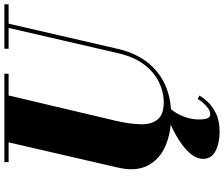

<svg xmlns="http://www.w3.org/2000/svg" viewBox="-93 -697 1026 880"><g transform="rotate(-90 420.0 -257.0)"><path d="M422 144Q414.5 158 395 180Q375.5 202 341.5 219.2Q307.5 236.5 257 236.5Q203.5 236.5 167.8 217.8Q132 199 132 161.5Q132 131.5 154.8 104Q177.5 76.5 214 52.8Q250.5 29 292.2 10.8Q334 -7.5 372 -18.5L380.5 -6Q365 4.5 349.2 27.2Q333.5 50 323 79.8Q312.5 109.5 312.5 141Q312.5 166.5 317.5 180Q322.5 193.5 336.5 193.5Q350 193.5 364 183.5Q378 173.5 389.5 160Q401 146.5 406 136ZM117 -750H522V-730.5H422.5L306.5 -240Q292 -177.5 290.5 -127.5Q289 -77.5 311.5 -48.5Q334 -19.5 391 -19.5Q438 -19.5 483.2 -41.2Q528.5 -63 564 -109.2Q599.5 -155.5 616.5 -230L732 -730.5H636.5V-750H840.5V-730.5H751.5L636 -230Q609 -112.5 529.8 -49Q450.5 14.5 332 14.5Q250.5 14.5 189.5 -12.5Q128.5 -39.5 100.8 -93.8Q73 -148 92 -230L207.5 -730.5H117Z"/></g></svg>

Font: Bodoni* 11pt Fatface
Style: Italic
Weight: 900
Italic angle: -13°
Version: Version 2.3